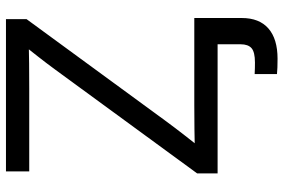

<svg xmlns="http://www.w3.org/2000/svg" viewBox="-177 -591 974 660"><g transform="rotate(-90 310.0 -261.0)"><path d="M385.3 204.1V127.4Q393.6 127.9 406.2 128.2Q418.9 128.4 425.3 128.4Q460.9 128.4 474.4 116.7Q487.8 105 487.8 79.1V0H578.1V83Q578.1 143.1 542.2 174.6Q506.3 206.1 438 206.1Q421.9 206.1 408.2 205.6Q394.5 205.1 385.3 204.1ZM43.9 0V-70.3L399.9 -557.1Q422.4 -587.9 446.8 -618.9Q471.2 -649.9 495.6 -680.7L506.3 -649.4Q463.9 -648.4 420.9 -647.9Q377.9 -647.5 335.4 -647.5H50.8V-727.5H574.2V-656.7L225.1 -179.7Q200.7 -146.5 174.8 -113.3Q148.9 -80.1 122.6 -46.9L111.8 -78.1Q153.8 -79.1 195.8 -79.6Q237.8 -80.1 279.8 -80.1H578.1V0Z"/></g></svg>

Font: Inter 24pt
Style: Regular
Weight: 400
Designer: Rasmus Andersson
Foundry: rsms
Version: Version 4.001;git-66647c0bb